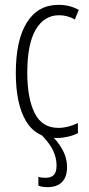

<svg xmlns="http://www.w3.org/2000/svg" viewBox="-20 -561 366 794"><path d="M215.3 9.8Q128.9 9.8 87.2 -60.8Q45.4 -131.3 45.4 -259.3Q45.4 -395 91.1 -468Q136.7 -541 222.2 -541Q268.6 -541 305.7 -520L289.6 -480.5Q258.8 -498 224.6 -498Q162.6 -498 127.7 -438.5Q92.8 -378.9 92.8 -260.3Q92.8 -154.8 123.3 -93.5Q153.8 -32.2 220.7 -32.2Q261.2 -32.2 302.2 -52.2V-10.3Q284.2 -1 260.3 4.4Q236.3 9.8 215.3 9.8ZM213.9 123.5Q213.9 91.3 199 60.3Q184.1 29.3 149.4 -4.9H187.5Q215.8 18.6 236.6 54.9Q257.3 91.3 257.3 130.9Q257.3 169.4 237.1 191.2Q216.8 212.9 176.3 212.9Q152.3 212.9 138.7 206.5V169.9Q149.4 174.3 167 174.3Q191.4 174.3 202.6 162.6Q213.9 150.9 213.9 123.5Z"/></svg>

Font: Open Sans Condensed Light
Style: Regular
Weight: 300
Width: 3
Designer: Monotype Design Team
Foundry: Monotype Imaging Inc.
Version: Version 3.003; ttfautohint (v1.8.4)